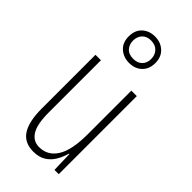

<svg xmlns="http://www.w3.org/2000/svg" viewBox="-251 -851 920 920"><g transform="rotate(45 209.0 -391.5)"><path d="M348 -529V0H319L316 -104H313Q305 -75 290 -49Q275 -23 249.5 -6.5Q224 10 185 10Q124 10 96 -34Q68 -78 68 -165V-529H105V-174Q105 -96 127 -60.5Q149 -25 190 -25Q247 -25 279 -75.5Q311 -126 311 -233V-529ZM209 -615Q171 -615 144.5 -638.5Q118 -662 118 -704Q118 -746 143.5 -769.5Q169 -793 208 -793Q247 -793 273 -769Q299 -745 299 -704Q299 -663 274 -639Q249 -615 209 -615ZM210 -643Q238 -643 254.5 -659.5Q271 -676 271 -703Q271 -731 254 -748.5Q237 -766 208 -766Q179 -766 163 -748.5Q147 -731 147 -704Q147 -679 162.5 -661Q178 -643 210 -643Z"/></g></svg>

Font: Noto Sans Lao ExtraCondensed ExtraLight
Style: Regular
Weight: 200
Width: 2
Designer: Monotype Design Team
Foundry: Monotype Imaging Inc.
Version: Version 2.003; ttfautohint (v1.8.4.7-5d5b)